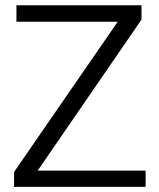

<svg xmlns="http://www.w3.org/2000/svg" viewBox="-20 -728 620 748"><path d="M34.7 -57.8 438.5 -643.2H44V-707.5H531.3V-651.7L126.8 -63.3H547.3V0H34.7Z"/></svg>

Font: FreesentationVF
Style: Regular
Weight: 400
Designer: glyphs from Roboto by Christian Robertson / Hangul glyphs from Noto Sans CJK(Source Han Sans) by Jang Soo-young and Kang
Foundry: PT&
Version: Version 2.001;Glyphs 3.3.1 (3343)